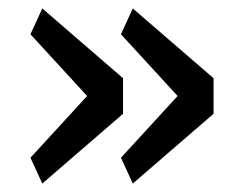

<svg xmlns="http://www.w3.org/2000/svg" viewBox="-20 -509 561 454"><path d="M294 -75 485 -240V-324L294 -489L266 -428L400 -282L266 -136ZM80 -75 271 -240V-324L80 -489L52 -428L186 -282L52 -136Z"/></svg>

Font: IBM Plex Arabic Text
Style: Regular
Weight: 450
Designer: Mike Abbink, Paul van der Laan, Pieter van Rosmalen, Wael Morcos, Khajak Apelian
Foundry: Bold Monday
Version: Version 1.0